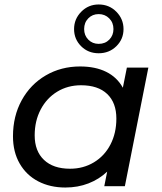

<svg xmlns="http://www.w3.org/2000/svg" viewBox="-20 -832 722 858"><path d="M643 -530 538 0H446L459 -65Q423 -31 375.5 -12.5Q328 6 272 6Q204 6 151 -21.5Q98 -49 68 -101Q38 -153 38 -223Q38 -313 77 -384Q116 -455 184.5 -495Q253 -535 338 -535Q406 -535 454.5 -511Q503 -487 529 -440L547 -530ZM500 -302Q500 -373 459 -412Q418 -451 342 -451Q283 -451 236 -422.5Q189 -394 162 -343Q135 -292 135 -227Q135 -157 176.5 -117.5Q218 -78 293 -78Q352 -78 399.5 -106.5Q447 -135 473.5 -186Q500 -237 500 -302ZM311 -702Q311 -747 343 -779.5Q375 -812 421 -812Q468 -812 500 -779.5Q532 -747 532 -702Q532 -657 500 -625.5Q468 -594 421 -594Q374 -594 342.5 -625.5Q311 -657 311 -702ZM487 -702Q487 -731 468 -750Q449 -769 421 -769Q393 -769 374.5 -750Q356 -731 356 -702Q356 -674 374.5 -655Q393 -636 421 -636Q450 -636 468.5 -655Q487 -674 487 -702Z"/></svg>

Font: Idrija
Style: Italic
Weight: 500
Italic angle: -11.3°
Designer: Julieta Ulanovsky
Foundry: Julieta Ulanovsky
Version: Version 7.200